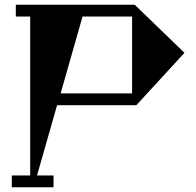

<svg xmlns="http://www.w3.org/2000/svg" viewBox="-20 -794 832 814"><path d="M30 0V-50H108V-724H47V-774H551L762 -570L558 -348H222L137 -50H207V0ZM237 -398H540V-724H330Z"/></svg>

Font: Chokokutai
Style: Regular
Weight: 400
Designer: 108号,108go
Foundry: Font Zone 108
Version: Version 1.000; ttfautohint (v1.8.3)